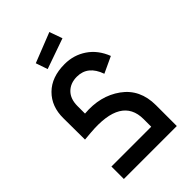

<svg xmlns="http://www.w3.org/2000/svg" viewBox="-237 -892 982 982"><g transform="rotate(-45 254.0 -400.5)"><path d="M155 -737 317 -801 342 -731 177 -673ZM151 -431V-377Q270 -387 354 -326.5Q438 -266 438 -151V0H55V-90H343V-145Q343 -307 104 -287L57 -283L56 -438Q55 -524 108.5 -577Q162 -630 256 -630Q322 -630 374.5 -594.5Q427 -559 453 -492L365 -451Q334 -540 255 -540Q208 -540 179.5 -511.5Q151 -483 151 -431Z"/></g></svg>

Font: Gulax
Style: Regular
Weight: 400
Designer: Morgan Gilbert
Foundry: VTF
Version: Version 1.001;hotconv 1.0.109;makeotfexe 2.5.65596